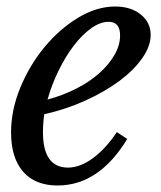

<svg xmlns="http://www.w3.org/2000/svg" viewBox="-20 -560 496 590"><path d="M371 -133Q284 10 157 10Q88 10 51 -32.5Q14 -75 14 -153Q14 -222 42.5 -291Q71 -360 117 -415.5Q163 -471 220 -505.5Q277 -540 334 -540Q382 -540 412.5 -515.5Q443 -491 443 -453Q443 -418 417 -381Q391 -344 346.5 -311Q302 -278 242.5 -251Q183 -224 116 -209Q114 -195 113 -181.5Q112 -168 112 -154Q112 -45 189 -45Q226 -45 265.5 -74Q305 -103 339 -154ZM314 -493Q288 -493 260 -473Q232 -453 206.5 -419.5Q181 -386 160 -343Q139 -300 126 -254Q174 -267 215 -288Q256 -309 285.5 -335.5Q315 -362 332 -391.5Q349 -421 349 -451Q349 -493 314 -493Z"/></svg>

Font: SVN-Libre Baskerville
Style: Italic
Weight: 400
Italic angle: -14°
Designer: Pablo Impallari, Rodrigo Fuenzalida
Foundry: Pablo Impallari, Rodrigo Fuenzalida
Version: Version 1.000; ttfautohint (v1.8.4)